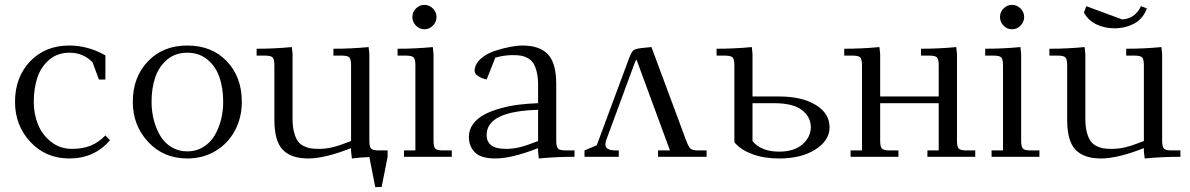

<svg xmlns="http://www.w3.org/2000/svg" viewBox="-20 -637 4834 780"><path d="M41 -223.1Q41 -323.2 102.3 -387.7Q163.6 -452.1 262.2 -452.1Q336.9 -452.1 408.2 -412.1V-314H381.8L356 -383.8Q318.4 -422.9 262.2 -422.9Q214.4 -422.9 180.9 -395Q147.5 -367.2 132.3 -323Q117.2 -278.8 117.2 -223.1Q117.2 -173.3 134.8 -130.6Q152.3 -87.9 188.5 -60.1Q224.6 -32.2 272 -32.2Q316.4 -32.2 348.6 -45.4Q380.9 -58.6 408.2 -86.9L426.8 -66.9Q362.3 6.8 262.2 6.8Q166 6.8 103.5 -60.3Q41 -127.4 41 -223.1Z M519.5 -223.1Q519.5 -323.2 580.8 -387.7Q642.1 -452.1 740.7 -452.1Q840.3 -452.1 901.4 -388.2Q962.4 -324.2 962.4 -223.1Q962.4 -160.2 935.1 -107.9Q907.7 -55.7 856.7 -24.4Q805.7 6.8 740.7 6.8Q644.5 6.8 582 -60.3Q519.5 -127.4 519.5 -223.1ZM595.7 -223.1Q595.7 -185.1 604.7 -149.9Q613.8 -114.7 630.9 -85.7Q647.9 -56.6 676.5 -39.3Q705.1 -22 740.7 -22Q776.9 -22 805.4 -39.3Q834 -56.6 851.3 -85.7Q868.7 -114.7 877.7 -149.9Q886.7 -185.1 886.7 -223.1Q886.7 -278.8 871.6 -323Q856.4 -367.2 822.8 -395Q789.1 -422.9 740.7 -422.9Q692.9 -422.9 659.4 -395Q626 -367.2 610.8 -323Q595.7 -278.8 595.7 -223.1Z M1022.5 -411.1V-439Q1095.2 -439 1165.5 -445.8L1168.5 -418V-154.8Q1168.5 -122.6 1174.6 -99.6Q1180.7 -76.7 1189.9 -63.7Q1199.2 -50.8 1214.4 -43.5Q1229.5 -36.1 1243.4 -34.2Q1257.3 -32.2 1276.4 -32.2Q1303.7 -32.2 1331.3 -38.8Q1358.9 -45.4 1406.2 -64V-371.1Q1406.2 -396.5 1399.2 -403.8Q1392.1 -411.1 1367.7 -411.1H1334.5V-439Q1407.7 -439 1477.5 -445.8L1480.5 -418V-65.9Q1480.5 -41 1487.5 -33.4Q1494.6 -25.9 1519.5 -25.9H1554.7V0L1530.3 123H1504.4L1480.5 1Q1443.4 2.4 1409.7 6.8L1406.2 -21V-35.2Q1299.3 6.8 1232.4 6.8Q1162.6 6.8 1128.7 -28.6Q1094.7 -64 1094.7 -149.9V-371.1Q1094.7 -396 1087.6 -403.6Q1080.6 -411.1 1055.7 -411.1Z M1595.2 -411.1V-439Q1668 -439 1738.3 -445.8L1741.2 -418V-65.9Q1741.2 -41 1748.3 -33.4Q1755.4 -25.9 1780.3 -25.9H1815.4V0H1621.1V-25.9H1667.5V-371.1Q1667.5 -396 1660.4 -403.6Q1653.3 -411.1 1628.4 -411.1ZM1669.7 -533Q1655.3 -547.9 1655.3 -567.9Q1655.3 -587.9 1669.7 -602.5Q1684.1 -617.2 1704.1 -617.2Q1724.1 -617.2 1738.8 -602.5Q1753.4 -587.9 1753.4 -567.9Q1753.4 -547.9 1738.8 -533Q1724.1 -518.1 1704.1 -518.1Q1684.1 -518.1 1669.7 -533Z M1884.8 -81.1Q1884.8 -109.9 1901.9 -133.1Q1918.9 -156.2 1946.5 -171.1Q1974.1 -186 2011.7 -196.5Q2049.3 -207 2087.2 -211.7Q2125 -216.3 2166 -217.8V-290Q2166 -322.3 2160.4 -345.2Q2154.8 -368.2 2146 -381.1Q2137.2 -394 2122.8 -401.6Q2108.4 -409.2 2094.7 -411.1Q2081.1 -413.1 2062 -413.1Q2028.8 -413.1 1992.2 -402.8L1957 -314Q1938 -317.9 1923.1 -327.4Q1908.2 -336.9 1908.2 -348.1Q1908.2 -375.5 1931.6 -397Q1955.1 -418.5 1988.5 -429.7Q2022 -440.9 2051.8 -446.5Q2081.5 -452.1 2102.1 -452.1Q2171.9 -452.1 2205.8 -416.5Q2239.7 -380.9 2239.7 -294.9V-65.9Q2239.7 -41 2246.8 -33.4Q2253.9 -25.9 2278.8 -25.9H2314V0Q2238.8 0 2168.9 6.8L2166 -21V-35.2Q2059.1 6.8 1992.2 6.8Q1933.6 6.8 1909.2 -18.1Q1884.8 -43 1884.8 -81.1ZM1957 -88.9Q1957 -61 1975.8 -46.6Q1994.6 -32.2 2036.1 -32.2Q2063.5 -32.2 2091.1 -38.8Q2118.7 -45.4 2166 -64V-190.9Q1957 -185.1 1957 -88.9Z M2354.5 0V-25.9L2404.3 -46.9L2534.7 -397.9Q2544.4 -424.3 2552.2 -431.6Q2560.1 -439 2586.4 -441.9L2626.5 -445.8L2767.6 -65.9Q2776.9 -41 2784.9 -33.4Q2793 -25.9 2816.4 -25.9H2850.6V0H2653.3V-25.9H2701.7L2565.4 -396Q2562 -390.6 2555.7 -374L2442.4 -66.9Q2439.5 -58.1 2439.5 -49.8Q2439.5 -25.9 2481.4 -25.9H2493.7V0Z M2891.1 -411.1V-439Q2963.9 -439 3034.2 -445.8L3037.1 -418V-245.1H3145Q3237.8 -245.1 3293.9 -210.7Q3350.1 -176.3 3350.1 -120.1Q3350.1 -66.4 3292.7 -29.8Q3235.4 6.8 3145 6.8Q3083.5 6.8 3035.9 -11Q2988.3 -28.8 2963.4 -59.1V-371.1Q2963.4 -396 2956.3 -403.6Q2949.2 -411.1 2924.3 -411.1ZM3037.1 -64Q3071.8 -21 3145 -21Q3206.5 -21 3240.2 -50.8Q3273.9 -80.6 3273.9 -120.1Q3273.9 -162.6 3237.5 -190.2Q3201.2 -217.8 3125 -217.8H3037.1Z M3409.7 -411.1V-439Q3482.4 -439 3552.7 -445.8L3555.7 -418V-245.1H3793.5V-371.1Q3793.5 -396.5 3786.4 -403.8Q3779.3 -411.1 3754.9 -411.1H3721.7V-439Q3794.9 -439 3864.7 -445.8L3867.7 -418V-65.9Q3867.7 -41 3874.8 -33.4Q3881.8 -25.9 3906.7 -25.9H3941.9V0H3747.6V-25.9H3793.5V-217.8H3555.7V-65.9Q3555.7 -41 3562.7 -33.4Q3569.8 -25.9 3594.7 -25.9H3629.9V0H3435.5V-25.9H3481.9V-371.1Q3481.9 -396 3474.9 -403.6Q3467.8 -411.1 3442.9 -411.1Z M3982.4 -411.1V-439Q4055.2 -439 4125.5 -445.8L4128.4 -418V-65.9Q4128.4 -41 4135.5 -33.4Q4142.6 -25.9 4167.5 -25.9H4202.6V0H4008.3V-25.9H4054.7V-371.1Q4054.7 -396 4047.6 -403.6Q4040.5 -411.1 4015.6 -411.1ZM4056.9 -533Q4042.5 -547.9 4042.5 -567.9Q4042.5 -587.9 4056.9 -602.5Q4071.3 -617.2 4091.3 -617.2Q4111.3 -617.2 4126 -602.5Q4140.6 -587.9 4140.6 -567.9Q4140.6 -547.9 4126 -533Q4111.3 -518.1 4091.3 -518.1Q4071.3 -518.1 4056.9 -533Z M4243.2 -411.1V-439Q4315.9 -439 4386.2 -445.8L4389.2 -418V-154.8Q4389.2 -122.6 4395.3 -99.6Q4401.4 -76.7 4410.6 -63.7Q4419.9 -50.8 4435.1 -43.5Q4450.2 -36.1 4464.1 -34.2Q4478 -32.2 4497.1 -32.2Q4524.4 -32.2 4552 -38.8Q4579.6 -45.4 4627 -64V-371.1Q4627 -396.5 4619.9 -403.8Q4612.8 -411.1 4588.4 -411.1H4555.2V-439Q4628.4 -439 4698.2 -445.8L4701.2 -418V-65.9Q4701.2 -41 4708.3 -33.4Q4715.3 -25.9 4740.2 -25.9H4775.4V0Q4700.7 0 4630.4 6.8L4627 -21V-35.2Q4520 6.8 4453.1 6.8Q4383.3 6.8 4349.4 -28.6Q4315.4 -64 4315.4 -149.9V-371.1Q4315.4 -396 4308.3 -403.6Q4301.3 -411.1 4276.4 -411.1ZM4383.3 -585.9 4393.1 -611.8 4539.1 -558.1Q4591.3 -561 4615.2 -611.8L4639.2 -603Q4624 -561 4587.9 -541.5Q4551.8 -522 4507.3 -522Q4468.8 -522 4435.1 -537.6Q4401.4 -553.2 4383.3 -585.9Z"/></svg>

Font: Dihjauti S
Style: Regular
Weight: 400
Designer: T. Christopher White
Version: Version 3.0.0